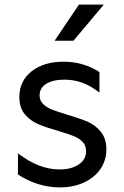

<svg xmlns="http://www.w3.org/2000/svg" viewBox="-20 -802 540 834"><path d="M58 -44V-136Q149 -66 238 -66Q290 -66 322 -87.5Q354 -109 354 -145Q354 -170 338.5 -186Q323 -202 300 -211Q277 -220 234 -233Q181 -248 146.5 -262.5Q112 -277 88 -305.5Q64 -334 64 -380Q64 -450 117 -492Q170 -534 256 -534Q342 -534 412 -489V-400Q373 -430 336.5 -443Q300 -456 260 -456Q210 -456 181 -438Q152 -420 152 -388Q152 -365 167.5 -350Q183 -335 206 -326Q229 -317 272 -304Q326 -288 360 -273.5Q394 -259 418 -229.5Q442 -200 442 -153Q442 -105 416 -67.5Q390 -30 344 -9Q298 12 240 12Q192 12 145.5 -2.5Q99 -17 58 -44ZM323 -782H431L299 -625H217Z"/></svg>

Font: AmikoRegular
Style: Regular
Weight: 400
Designer: Pablo Impallari, Rodrigo Fuenzalida, Andres Torresi
Foundry: Impallari Type
Version: Version 1.000; ttfautohint (v1.3)